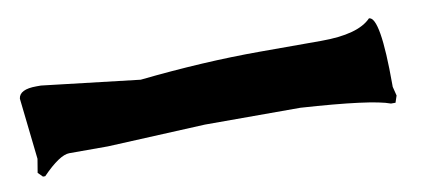

<svg xmlns="http://www.w3.org/2000/svg" viewBox="-33 -1538 720 325"><g transform="rotate(-10 327.0 -1375.0)"><path d="M610.4 -1459Q629.9 -1459 629.9 -1341.8V-1337.9L633.8 -1322.3L629.9 -1310.5H622.1Q590.8 -1322.3 469.7 -1330.1H305.7L137.7 -1322.3H71.3Q54.7 -1322.3 24.4 -1291H20.5L12.7 -1298.8L16.6 -1322.3L4.9 -1427.7Q6.8 -1443.4 36.1 -1443.4H43.9L211.9 -1423.8Q322.3 -1435.5 418.9 -1435.5H524.4Q587.9 -1435.5 610.4 -1459Z"/></g></svg>

Font: EG Dragon Caps 
Style: Regular
Weight: 400
Designer: Bill Roach / W.K. Roach
Version: Version 1.00 April 18, 2012, initial release